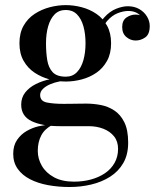

<svg xmlns="http://www.w3.org/2000/svg" viewBox="-20 -490 648 770"><path d="M259.5 260Q213.5 260 172.8 252.5Q132 245 100.5 228.8Q69 212.5 51 187.2Q33 162 33 127Q33 93.5 48.5 71Q64 48.5 87.2 35.2Q110.5 22 134.5 16.5Q158.5 11 175.5 11H190Q159.5 26.5 145.5 53Q131.5 79.5 131.5 115Q131.5 147 148 175.2Q164.5 203.5 196.8 221Q229 238.5 277 238.5Q313 238.5 345 229.8Q377 221 401.2 204.5Q425.5 188 439.5 163.2Q453.5 138.5 453.5 107Q453.5 77 437.5 57Q421.5 37 394.8 26.5Q368 16 335.5 16Q325 16 301.2 16Q277.5 16 254 16Q230.5 16 219.5 16Q149 16 107 -4Q65 -24 65 -70.5Q65 -98.5 81 -119Q97 -139.5 124 -153Q151 -166.5 184.5 -173.2Q218 -180 253.5 -180L252.5 -167Q237 -167 217.8 -163.2Q198.5 -159.5 181 -152Q163.5 -144.5 152.2 -133.5Q141 -122.5 141 -109Q141 -84.5 167.5 -79Q194 -73.5 235 -73.5Q252.5 -73.5 267.8 -73.8Q283 -74 297.5 -74.2Q312 -74.5 326 -74.5Q354 -74.5 383.5 -69Q413 -63.5 438 -47.2Q463 -31 478.5 0Q494 31 494 82Q494 130 474.5 163.8Q455 197.5 421.5 218.8Q388 240 346 250Q304 260 259.5 260ZM244 -163Q212 -163 179.5 -171.5Q147 -180 119.2 -198.2Q91.5 -216.5 74.8 -245.8Q58 -275 58 -316.5Q58 -358 74.8 -387.2Q91.5 -416.5 119.2 -434.5Q147 -452.5 179.5 -461Q212 -469.5 244 -469.5Q275.5 -469.5 307.8 -461Q340 -452.5 366.5 -434.5Q393 -416.5 409.2 -387.2Q425.5 -358 425.5 -316.5Q425.5 -275 409.2 -245.8Q393 -216.5 366.5 -198.2Q340 -180 307.8 -171.5Q275.5 -163 244 -163ZM244 -182.5Q271 -182.5 288.5 -200.5Q306 -218.5 314.5 -248.8Q323 -279 323 -316.5Q323 -354.5 314.5 -384.8Q306 -415 288.5 -432.5Q271 -450 244 -450Q216.5 -450 199.2 -432.5Q182 -415 173.2 -384.8Q164.5 -354.5 164.5 -316.5Q164.5 -279 169.5 -248.8Q174.5 -218.5 191.2 -200.5Q208 -182.5 244 -182.5ZM524 -327.5Q503.5 -327.5 486.8 -341.5Q470 -355.5 470 -381.5Q470 -408 487.2 -419.8Q504.5 -431.5 524 -431.5Q543.5 -431.5 561.5 -419.8Q579.5 -408 579.5 -386H560.5Q560.5 -408.5 543 -427.2Q525.5 -446 494 -446Q475 -446 452.2 -437.2Q429.5 -428.5 409.5 -405.8Q389.5 -383 379.5 -341.5L365.5 -351.5Q375.5 -395 397.8 -419.8Q420 -444.5 445.8 -454.8Q471.5 -465 492.5 -465Q519 -465 538.8 -453.5Q558.5 -442 569.5 -423.8Q580.5 -405.5 580.5 -386Q580.5 -352.5 562.5 -340Q544.5 -327.5 524 -327.5Z"/></svg>

Font: Bodoni Moda 11pt Medium
Style: Regular
Weight: 500
Designer: Owen Earl
Foundry: indestructible type
Version: Version 2.004